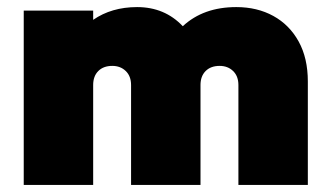

<svg xmlns="http://www.w3.org/2000/svg" viewBox="-20 -522 925 542"><path d="M47 0V-492H243V-466Q295 -502 367 -502Q445 -502 496 -448Q554 -502 647 -502Q706 -502 751.5 -477Q797 -452 823 -405Q849 -358 849 -292V0H653V-282Q653 -307 638 -321.5Q623 -336 600 -336Q575 -336 560.5 -321.5Q546 -307 546 -282V0H350V-282Q350 -307 335 -321.5Q320 -336 297 -336Q272 -336 257.5 -321.5Q243 -307 243 -282V0Z"/></svg>

Font: Outfit Black
Style: Regular
Weight: 900
Designer: Rodrigo Fuenzalida
Foundry: fragTYPE
Version: Version 1.100; ttfautohint (v1.8.4.7-5d5b)